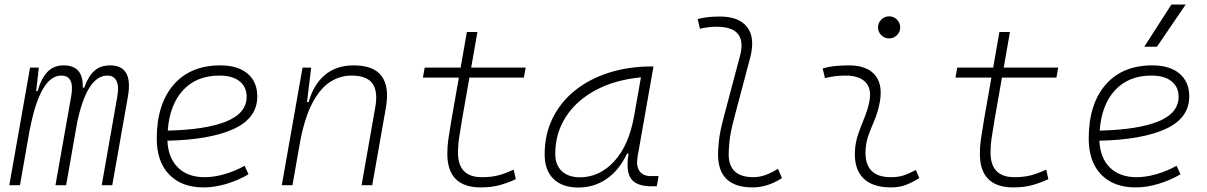

<svg xmlns="http://www.w3.org/2000/svg" viewBox="-20 -815 5313 845"><path d="M150.9 -517.6 139.2 -414.6H145.5Q161.6 -470.2 189 -498.8Q216.3 -527.3 260.3 -527.3Q347.7 -527.3 344.2 -429.2H350.6Q367.7 -477.5 394.3 -502.4Q420.9 -527.3 464.8 -527.3Q566.9 -527.3 543 -390.6L474.1 0H427.7L496.1 -389.6Q504.4 -435.5 492.7 -459Q481 -482.4 452.6 -482.4Q362.8 -482.4 319.3 -274.4L271 0H224.1L293 -389.6Q310.1 -482.4 249.5 -482.4Q156.7 -482.4 110.8 -242.7V-244.6L67.9 0H21L112.3 -517.6Z M880.9 -35.2Q921.4 -35.2 967.5 -48.3Q1013.7 -61.5 1056.6 -85.4L1073.7 -47.9Q1027.8 -21 976.1 -5.6Q924.3 9.8 876.5 9.8Q779.3 9.8 724.6 -46.9Q669.9 -103.5 669.9 -204.6Q669.9 -356.4 743.9 -441.9Q817.9 -527.3 949.7 -527.3Q1026.4 -527.3 1069.3 -491.2Q1112.3 -455.1 1112.3 -390.6Q1112.3 -294.9 1008.1 -247.3Q903.8 -199.7 716.8 -195.8Q720.2 -120.1 763.2 -77.6Q806.2 -35.2 880.9 -35.2ZM718.3 -240.2Q886.2 -244.1 975.8 -280.5Q1065.4 -316.9 1065.4 -389.2Q1065.4 -432.6 1034.2 -457.5Q1002.9 -482.4 945.8 -482.4Q845.7 -482.4 786.1 -418.5Q726.6 -354.5 718.3 -240.2Z M1220.2 0 1311.5 -517.6H1349.6L1331.1 -365.7H1338.4Q1359.9 -442.9 1409.9 -485.1Q1460 -527.3 1536.6 -527.3Q1710.9 -527.3 1678.2 -340.3L1618.2 0H1571.3L1631.8 -344.2Q1644 -413.1 1618.9 -447.8Q1593.8 -482.4 1526.9 -482.4Q1477.5 -482.4 1434.3 -455.3Q1391.1 -428.2 1357.2 -366.2Q1323.2 -304.2 1302.2 -198.7L1267.1 0Z M2096.2 9.8Q1948.7 9.8 1948.7 -138.2Q1948.7 -170.9 1953.1 -201.7Q1957.5 -232.4 1966.8 -287.1L1999.5 -473.6H1841.3L1849.1 -517.6H2007.3L2034.7 -674.3H2081.1L2053.7 -517.6H2293.5L2285.6 -473.6H2045.9L2013.2 -287.1Q2003.9 -232.9 1999.8 -203.6Q1995.6 -174.3 1995.6 -143.1Q1995.6 -35.2 2100.6 -35.2Q2139.6 -35.2 2169.7 -42.5Q2199.7 -49.8 2240.7 -68.4L2250 -26.4Q2217.3 -11.2 2180.7 -0.7Q2144 9.8 2096.2 9.8Z M2525.4 10.3Q2454.6 10.3 2415.8 -27.8Q2377 -65.9 2377 -135.3Q2377 -223.1 2412.1 -294.7Q2447.3 -366.2 2510.7 -417Q2574.2 -467.8 2660.2 -495.1Q2746.1 -522.5 2847.2 -522.5H2856L2786.1 -126Q2778.8 -85.4 2794.2 -62.7Q2809.6 -40 2844.2 -40H2878.4L2870.6 4.9H2847.7Q2779.8 4.9 2756.6 -29.5Q2733.4 -64 2746.6 -138.7H2739.3Q2706.1 -66.9 2650.6 -28.3Q2595.2 10.3 2525.4 10.3ZM2532.7 -34.7Q2618.7 -34.7 2683.6 -105.5Q2748.5 -176.3 2771 -306.2L2800.8 -474.6Q2685.5 -463.4 2601.1 -418Q2516.6 -372.6 2470.2 -300.5Q2423.8 -228.5 2423.8 -137.7Q2423.8 -88.9 2452.6 -61.8Q2481.4 -34.7 2532.7 -34.7Z M3292 9.8Q3140.1 9.8 3140.1 -135.7Q3140.1 -157.2 3144 -195.6Q3147.9 -233.9 3165.5 -300.3L3236.8 -569.3Q3270.5 -697.3 3133.8 -697.3Q3097.2 -697.3 3060.5 -688.5L3050.3 -731Q3074.7 -737.8 3099.6 -740Q3124.5 -742.2 3149.4 -742.2Q3232.4 -742.2 3268.6 -695.3Q3304.7 -648.4 3281.2 -559.6L3212.4 -300.3Q3193.8 -230 3190.4 -192.1Q3187 -154.3 3187 -138.2Q3185.5 -35.2 3296.4 -35.2Q3345.7 -35.2 3403.8 -72.3L3421.4 -31.2Q3358.4 9.8 3292 9.8Z M4010.7 -66.9 4025.9 -31.2Q3999 -14.2 3969.5 -2.2Q3939.9 9.8 3901.4 9.8Q3818.8 9.8 3778.3 -31.7Q3737.8 -73.2 3742.7 -153.3Q3745.1 -189.9 3756.8 -224.4Q3768.6 -258.8 3782.2 -291.5Q3795.9 -324.2 3803.2 -355Q3819.3 -417.5 3792.2 -450Q3765.1 -482.4 3700.2 -482.4Q3653.8 -482.4 3610.8 -471.2L3600.6 -513.7Q3629.4 -522 3658.2 -524.7Q3687 -527.3 3715.8 -527.3Q3798.8 -527.3 3834.2 -480.7Q3869.6 -434.1 3847.7 -345.2Q3839.4 -310.5 3826.4 -280.5Q3813.5 -250.5 3802.7 -221.2Q3792 -191.9 3789.6 -157.7Q3781.2 -35.2 3900.9 -35.2Q3931.6 -35.2 3955.1 -42.5Q3978.5 -49.8 4010.7 -66.9ZM3893.1 -646Q3873 -646 3858.6 -660.2Q3844.2 -674.3 3844.2 -694.3Q3844.2 -714.4 3858.6 -728.8Q3873 -743.2 3893.1 -743.2Q3913.1 -743.2 3927.5 -728.8Q3941.9 -714.4 3941.9 -694.3Q3941.9 -674.3 3927.5 -660.2Q3913.1 -646 3893.1 -646Z M4439.9 9.8Q4292.5 9.8 4292.5 -138.2Q4292.5 -170.9 4296.9 -201.7Q4301.3 -232.4 4310.5 -287.1L4343.3 -473.6H4185.1L4192.9 -517.6H4351.1L4378.4 -674.3H4424.8L4397.5 -517.6H4637.2L4629.4 -473.6H4389.6L4356.9 -287.1Q4347.7 -232.9 4343.5 -203.6Q4339.4 -174.3 4339.4 -143.1Q4339.4 -35.2 4444.3 -35.2Q4483.4 -35.2 4513.4 -42.5Q4543.5 -49.8 4584.5 -68.4L4593.8 -26.4Q4561 -11.2 4524.4 -0.7Q4487.8 9.8 4439.9 9.8Z M4982.4 -35.2Q5022.9 -35.2 5069.1 -48.3Q5115.2 -61.5 5158.2 -85.4L5175.3 -47.9Q5129.4 -21 5077.6 -5.6Q5025.9 9.8 4978 9.8Q4880.9 9.8 4826.2 -46.9Q4771.5 -103.5 4771.5 -204.6Q4771.5 -356.4 4845.5 -441.9Q4919.4 -527.3 5051.3 -527.3Q5127.9 -527.3 5170.9 -491.2Q5213.9 -455.1 5213.9 -390.6Q5213.9 -294.9 5109.6 -247.3Q5005.4 -199.7 4818.4 -195.8Q4821.8 -120.1 4864.7 -77.6Q4907.7 -35.2 4982.4 -35.2ZM4819.8 -240.2Q4987.8 -244.1 5077.4 -280.5Q5167 -316.9 5167 -389.2Q5167 -432.6 5135.7 -457.5Q5104.5 -482.4 5047.4 -482.4Q4947.3 -482.4 4887.7 -418.5Q4828.1 -354.5 4819.8 -240.2ZM5016.1 -609.4 5135.3 -794.9H5198.2L5071.8 -609.4Z"/></svg>

Font: Cascadia Mono NF ExtraLight
Style: Italic
Weight: 200
Italic angle: -10°
Monospace: yes
Designer: Aaron Bell
Foundry: Saja Typeworks
Version: Version 2404.023; ttfautohint (v1.8.4)